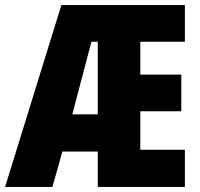

<svg xmlns="http://www.w3.org/2000/svg" viewBox="-25 -734 786 754"><path d="M701 0H359V-139H220L181 0H-5L216 -714H701V-570H526V-441H687V-297H526V-146H701ZM259 -285H359V-570H334Z"/></svg>

Font: Noto Sans Gurmukhi UI ExtraCondensed Black
Style: Regular
Weight: 900
Width: 2
Designer: Jelle Bosma - Monotype Design Team
Foundry: Monotype Imaging Inc.
Version: Version 2.004; ttfautohint (v1.8.4.7-5d5b)